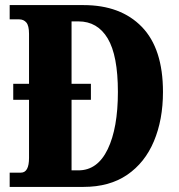

<svg xmlns="http://www.w3.org/2000/svg" viewBox="-20 -734 704 754"><path d="M18 0V-56H62Q94 -56 94 -114V-342H32V-405H94V-601Q94 -633 83.5 -645.5Q73 -658 55 -658H18V-714H308Q454 -714 537 -628.5Q620 -543 620 -373Q620 -264 584.5 -179.5Q549 -95 479.5 -47.5Q410 0 308 0ZM288 -65Q363 -65 403 -148Q443 -231 443 -373Q443 -516 403 -583Q363 -650 288 -650H261V-405H337V-342H261V-65Z"/></svg>

Font: Noto Serif Lao ExtraCondensed Black
Style: Regular
Weight: 900
Width: 2
Designer: Monotype Design Team
Foundry: Monotype Imaging Inc.
Version: Version 2.003; ttfautohint (v1.8.4.7-5d5b)